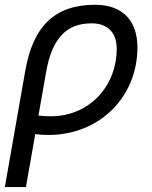

<svg xmlns="http://www.w3.org/2000/svg" viewBox="-20 -547 626 792"><path d="M372.6 -527.3C207.5 -527.3 116.7 -441.4 84 -253.9L0 224.6H86.9L125.5 6.3C143.6 8.3 161.1 9.8 179.7 9.8C389.2 9.8 546.9 -145.5 546.9 -351.6C546.9 -463.9 483.4 -527.3 372.6 -527.3ZM138.7 -70.3 170.4 -250.5C194.3 -387.7 253.4 -450.7 357.9 -450.7C423.8 -450.7 461.4 -412.6 461.4 -346.7C461.4 -187.5 344.7 -67.4 190.4 -67.4C171.4 -67.4 153.8 -68.4 138.7 -70.3Z"/></svg>

Font: Cascadia Code SemiLight
Style: Italic
Weight: 350
Italic angle: -10°
Monospace: yes
Designer: Aaron Bell
Foundry: Saja Typeworks
Version: Version 2404.023